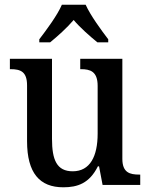

<svg xmlns="http://www.w3.org/2000/svg" viewBox="-20 -786 639 816"><path d="M147 -619V-606H193C225 -632 265 -668 293 -701C321 -668 362 -632 394 -606H440V-619C411 -657 364 -721 344 -766H243C224 -721 176 -657 147 -619ZM249 10C310 10 360 -7 396 -79H401L416 0H576V-44H572C532 -44 500 -52 500 -111V-536H321V-492H324C363 -492 395 -483 395 -421V-218C395 -122 363 -58 289 -58C221 -58 201 -107 201 -196V-536H22V-492H25C67 -492 95 -482 95 -423V-186C95 -50 149 10 249 10Z"/></svg>

Font: Noto Serif Armenian SemiCondensed Medium
Style: Regular
Weight: 500
Width: 4
Designer: Monotype Design Team
Foundry: Monotype Imaging Inc.
Version: Version 2.008